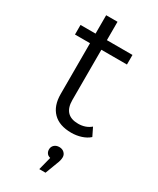

<svg xmlns="http://www.w3.org/2000/svg" viewBox="-226 -709 858 1040"><g transform="rotate(30 203.0 -189.5)"><path d="M376 -32Q356 -14 326.5 -4.5Q297 5 265 5Q190 5 150.5 -35Q111 -75 111 -148V-466H17V-526H111V-641H182V-526H342V-466H182V-152Q182 -56 273 -56Q319 -56 351 -83ZM292 143Q292 163 281 188L253 262H214L235 180Q221 177 213.5 167Q206 157 206 143Q206 126 218 115Q230 104 249 104Q268 104 280 115.5Q292 127 292 143Z"/></g></svg>

Font: CMG Sans
Style: Regular
Weight: 400
Designer: Julieta Ulanovsky
Foundry: Julieta Ulanovsky
Version: Version 7.200